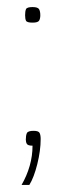

<svg xmlns="http://www.w3.org/2000/svg" viewBox="-20 -419 231 543"><path d="M72 -355Q56 -355 53.5 -360.5Q51 -366 51 -376Q51 -387 53.5 -393Q56 -399 72 -399Q87 -399 90.5 -393Q94 -387 94 -376Q94 -366 90.5 -360.5Q87 -355 72 -355ZM41 104Q56 78 64 50Q72 22 72 -7Q59 -7 56 -12Q53 -17 53 -24Q53 -36 56 -42.5Q59 -49 75 -49Q89 -49 92 -43Q95 -37 95 -26Q95 7 85.5 45Q76 83 63 104Z"/></svg>

Font: Smooch Sans Light
Style: Regular
Weight: 300
Designer: Robert E. Leuschke
Foundry: Robert E. Leuschke
Version: Version 1.010; ttfautohint (v1.8.3)